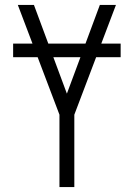

<svg xmlns="http://www.w3.org/2000/svg" viewBox="-20 -755 540 775"><path d="M220 0V-292L52 -735H117L250 -377L383 -735H448L280 -292V0ZM33 -524V-579H467V-524Z"/></svg>

Font: Iosevka Custom Light
Style: Regular
Weight: 300
Monospace: yes
Designer: Belleve Invis
Foundry: Belleve Invis
Version: Version 27.3.5